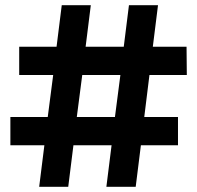

<svg xmlns="http://www.w3.org/2000/svg" viewBox="-20 -720 760 740"><path d="M556 -431H700L699 -540H569L589 -700H477L457 -540H310L330 -700H218L198 -540H54V-431H185L164 -269H20V-160H151L131 0H243L263 -160H410L390 0H503L523 -160H666V-269H536ZM276 -269 297 -431H444L423 -269Z"/></svg>

Font: AWKNG-Font
Style: Bold
Weight: 700
Designer: Awakening Church
Foundry: Awakening Church
Version: Version 1.700;PS 001.700;hotconv 1.0.88;makeotf.lib2.5.64775